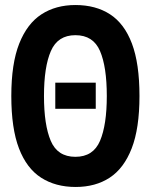

<svg xmlns="http://www.w3.org/2000/svg" viewBox="-20 -729 600 764"><path d="M281 15Q201 15 143.5 -22Q86 -59 55.5 -138.5Q25 -218 25 -347Q25 -476 56.5 -555.5Q88 -635 145 -672Q202 -709 280 -709Q361 -709 418 -672Q475 -635 505 -555.5Q535 -476 535 -347Q535 -218 504 -138.5Q473 -59 416.5 -22Q360 15 281 15ZM280 -105Q351 -105 378 -168.5Q405 -232 405 -347Q405 -463 378 -526Q351 -589 280 -589Q210 -589 182.5 -526Q155 -463 155 -347Q155 -232 182 -168.5Q209 -105 280 -105ZM200 -296V-400H361V-296Z"/></svg>

Font: Ubuntu Sans Mono
Style: Regular
Weight: 400
Monospace: yes
Designer: Dalton Maag Ltd
Foundry: Dalton Maag Ltd
Version: Version 1.006